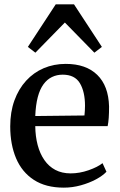

<svg xmlns="http://www.w3.org/2000/svg" viewBox="-20 -851 549 882"><path d="M273 11Q190.5 11 135.8 -24.5Q81 -60 54 -123.5Q27 -187 27 -270.5Q27 -336.5 46.2 -389.5Q65.5 -442.5 100 -480.2Q134.5 -518 181 -537.8Q227.5 -557.5 282 -557.5Q375 -557.5 426.8 -507Q478.5 -456.5 481 -362Q481 -331.5 479.5 -309.8Q478 -288 474.5 -271.5H142Q142.5 -224.5 153 -184.8Q163.5 -145 183.8 -115.8Q204 -86.5 234.2 -70.5Q264.5 -54.5 304.5 -54.5Q345.5 -54.5 387 -69Q428.5 -83.5 451 -101.5L469 -62Q451.5 -43.5 420.8 -27Q390 -10.5 351.5 0.2Q313 11 273 11ZM142 -318 368 -320.5Q369 -330.5 369.8 -342.8Q370.5 -355 370.5 -365Q370.5 -429.5 347 -468.8Q323.5 -508 268 -508Q241 -508 218.8 -497.2Q196.5 -486.5 179.8 -463.8Q163 -441 153.5 -404.8Q144 -368.5 142 -318ZM142.5 -609 108 -635.5 236 -831H320L448 -635.5L413.5 -609L278 -747.5Z"/></svg>

Font: Merriweather 48pt Medium
Style: Regular
Weight: 500
Version: Version 2.100